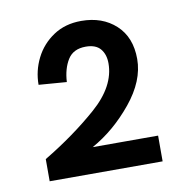

<svg xmlns="http://www.w3.org/2000/svg" viewBox="-57 -963 513 529"><g transform="rotate(-10 200.0 -698.0)"><path d="M257 -780Q257 -805 244 -820.5Q231 -836 203 -836Q168 -836 152.5 -811Q137 -786 135 -749L57 -755Q57 -794 74.5 -829Q92 -864 125 -886Q158 -908 203 -908Q262 -908 299.5 -873.5Q337 -839 337 -778Q337 -717 287 -656Q237 -595 174 -560H357V-488H41V-550Q126 -601 191.5 -658.5Q257 -716 257 -780Z"/></g></svg>

Font: Hanken Grotesk Black
Style: Regular
Weight: 900
Designer: Alfredo Marco Pradil
Foundry: Hanken Design Co.
Version: Version 3.014